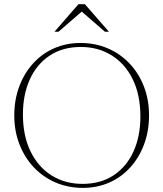

<svg xmlns="http://www.w3.org/2000/svg" viewBox="-20 -904 794 934"><path d="M371.5 -695Q443 -695 503.8 -669Q564.5 -643 609.8 -595.5Q655 -548 680 -483.5Q705 -419 705 -343Q705 -266.5 681 -202Q657 -137.5 613.8 -89.8Q570.5 -42 511.8 -16Q453 10 383 10Q312 10 251 -16Q190 -42 145 -89.5Q100 -137 74.8 -201.5Q49.5 -266 49.5 -342Q49.5 -418.5 73.5 -483Q97.5 -547.5 140.8 -595.2Q184 -643 243 -669Q302 -695 371.5 -695ZM381.5 -9.5Q470.5 -9.5 533.5 -51.8Q596.5 -94 629.8 -168Q663 -242 663 -337Q663 -442 625.8 -518Q588.5 -594 523 -634.8Q457.5 -675.5 373.5 -675.5Q284.5 -675.5 221.2 -633.2Q158 -591 124.8 -517.2Q91.5 -443.5 91.5 -348Q91.5 -243 128.8 -167Q166 -91 231.5 -50.2Q297 -9.5 381.5 -9.5ZM367.5 -856.5H388L264.5 -749.5H245L361.5 -883.5H393L510 -749.5H490.5Z"/></svg>

Font: Newsreader 36pt ExtraLight
Style: Regular
Weight: 250
Designer: Hugues Gentile
Foundry: Production Type
Version: Version 1.003